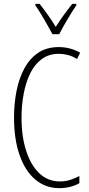

<svg xmlns="http://www.w3.org/2000/svg" viewBox="-20 -969 461 999"><path d="M286 -689Q234 -689 196.5 -661Q159 -633 136.5 -586Q114 -539 103 -479.5Q92 -420 92 -357Q92 -258 116.5 -183Q141 -108 185.5 -66.5Q230 -25 291 -25Q324 -25 350 -34.5Q376 -44 393 -53V-16Q373 -4 345.5 3Q318 10 289 10Q217 10 164 -34.5Q111 -79 82 -161.5Q53 -244 53 -358Q53 -430 66 -496Q79 -562 107 -613.5Q135 -665 179 -694.5Q223 -724 286 -724Q345 -724 397 -695L381 -662Q357 -677 332.5 -683Q308 -689 286 -689ZM253 -791Q240 -815 224 -843.5Q208 -872 192 -898Q176 -924 164 -941V-949H186Q205 -925 228 -893Q251 -861 270 -829Q291 -862 310.5 -889Q330 -916 356 -949H377V-941Q355 -909 330.5 -867.5Q306 -826 288 -791Z"/></svg>

Font: Noto Sans Lao Looped ExtraCondensed ExtraLight
Style: Regular
Weight: 200
Width: 2
Designer: Mark Frömberg, Ben Mitchell
Foundry: The Fontpad Ltd
Version: Version 1.002; ttfautohint (v1.8.4.7-5d5b)